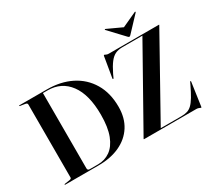

<svg xmlns="http://www.w3.org/2000/svg" viewBox="-163 -1166 1611 1466"><g transform="rotate(-30 642.0 -433.0)"><path d="M34 -3Q34 -6.5 39.5 -7L82.5 -13.5Q100 -16 100 -27.5V-671Q100 -683.5 83 -686.5L38.5 -693.5Q34 -694 34 -697Q34 -700 38.5 -700H280.5Q401 -700 492.8 -653.8Q584.5 -607.5 636.2 -520.5Q688 -433.5 688 -312Q688 -213.5 643.5 -143.8Q599 -74 518.8 -37Q438.5 0 332 0H38.5Q34 0 34 -3ZM332 -9Q392 -9 439.2 -42.2Q486.5 -75.5 513.8 -145.8Q541 -216 541 -327.5Q541 -503.5 471.5 -597.2Q402 -691 281 -691H240V-27.5Q240 -9 259 -9ZM1268.5 -696 885 -9H1066.5Q1096.5 -9 1118.8 -15.8Q1141 -22.5 1160.2 -41Q1179.5 -59.5 1200.2 -94Q1221 -128.5 1247.5 -184L1256 -202.5Q1258.5 -207.5 1262 -206.5Q1265 -206 1264 -201L1235 1.5Q1234 10.5 1230.5 10.5Q1227.5 10.5 1217.5 5.2Q1207.5 0 1194 0H733.5Q730.5 0 730.5 -2.5Q730.5 -3 732 -6L1117 -691H941.5Q904.5 -691 878 -678.8Q851.5 -666.5 828 -636Q804.5 -605.5 777.5 -550.5L764 -521Q761.5 -515 757.5 -516Q754 -516.5 755 -523L785 -701.5Q786 -710 790 -710Q793.5 -710 802.8 -705Q812 -700 825 -700H1267.5Q1269.5 -700 1269.5 -698.5Q1269.5 -697.5 1268.5 -696ZM1040.5 -742Q1033 -733 1027 -733Q1021 -733 1013.5 -742L893.5 -869.5Q889.5 -874 892.5 -876.5Q894.5 -878.5 900 -875.5L1027 -817L1154 -875.5Q1159 -878.5 1161.5 -876.5Q1164 -874 1160.5 -869.5Z"/></g></svg>

Font: Fraunces 144pt S000 SemiBold
Style: Regular
Weight: 600
Version: Version 1.000; ttfautohint (v1.8.3)